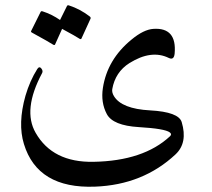

<svg xmlns="http://www.w3.org/2000/svg" viewBox="-20 -508 805 729"><path d="M620.6 -288.1Q554.7 -320.3 471.7 -268.6Q417.5 -234.4 406.2 -169.4Q404.3 -156.7 412.6 -143.1Q441.9 -94.7 550 -88.9Q658.2 -83 669.9 -44.4Q693.4 34.2 646.5 78.1Q522.9 193.8 340.8 200.7Q122.6 209 70.8 38.6Q46.9 -39.1 76.7 -144.5Q93.3 -201.2 121.6 -246.1Q129.4 -257.8 137 -248Q144.5 -238.3 139.6 -230Q65.4 -90.8 115.2 -3.9Q179.7 109.4 335 106.4Q524.9 103 625.5 9.3Q633.8 1.5 624.5 -5.4Q606 -19.5 507.3 -25.4Q408.7 -31.2 385.5 -75Q362.3 -118.7 370.6 -173.8Q387.2 -282.2 479 -357.4Q525.4 -396 562.5 -398.4Q651.9 -404.3 643.1 -304.7Q640.6 -278.3 620.6 -288.1ZM234.4 -485.4Q236.3 -489.3 242.2 -487.3Q284.2 -473.6 320.3 -445.8Q325.7 -441.9 323.7 -437L289.1 -361.3Q287.1 -356.9 278.8 -362.8Q271.5 -368.2 215.8 -398.4L189 -338.9Q187 -334.5 178.7 -340.3Q170.4 -346.2 101.1 -384.3Q96.7 -386.7 98.1 -390.1L134.3 -462.9Q136.2 -466.8 142.1 -464.8Q176.8 -453.6 208 -432.1Z"/></svg>

Font: Amiri
Style: Slanted
Weight: 400
Italic angle: 9°
Designer: Khaled Hosny
Version: Version 000.107